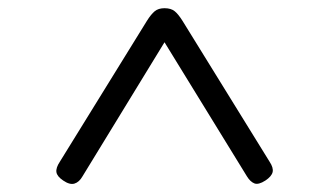

<svg xmlns="http://www.w3.org/2000/svg" viewBox="-20 -910 803 468"><path d="M126 -516 338 -859Q348 -875 357 -882.5Q366 -890 381 -890Q397 -890 406 -882.5Q415 -875 425 -859L637 -516Q647 -501 644.5 -490.5Q642 -480 627 -470Q610 -459 600 -463Q590 -467 582 -480L381 -807L181 -480Q173 -466 161.5 -462.5Q150 -459 134 -470Q119 -480 117.5 -490.5Q116 -501 126 -516Z"/></svg>

Font: Playwrite GB S Light
Style: Regular
Weight: 300
Designer: Veronika Burian, José Scaglione
Foundry: TypeTogether
Version: Version 1.002